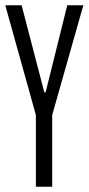

<svg xmlns="http://www.w3.org/2000/svg" viewBox="-24 -708 336 728"><path d="M112 0V-272L-4 -688H58L144 -358H149L231 -688H292L174 -272V0Z"/></svg>

Font: Saira Ultra Condensed
Style: Regular
Weight: 400
Width: 1
Designer: Hector Gatti with collaboration of the Omnibus-Type team
Foundry: Omnibus-Type
Version: Version 1.001; ttfautohint (v1.8)